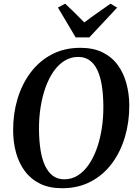

<svg xmlns="http://www.w3.org/2000/svg" viewBox="-20 -1013 746 1044"><path d="M317.5 10.5Q247.5 10.5 197.2 -14.5Q147 -39.5 114.8 -83Q82.5 -126.5 67 -183.5Q51.5 -240.5 51.5 -304.5Q51 -394 75 -474.5Q99 -555 145.8 -617.8Q192.5 -680.5 260.8 -716.8Q329 -753 417.5 -753Q487.5 -753 538 -728Q588.5 -703 620.2 -659.5Q652 -616 667.2 -559.8Q682.5 -503.5 683 -441Q683.5 -351.5 659.8 -270Q636 -188.5 589.5 -125.5Q543 -62.5 474.5 -26Q406 10.5 317.5 10.5ZM329.5 -38Q369.5 -38 402.8 -58.8Q436 -79.5 462 -117Q488 -154.5 506 -204.5Q524 -254.5 533.2 -313.5Q542.5 -372.5 542 -436.5Q541.5 -498 533.8 -547Q526 -596 509.8 -631Q493.5 -666 467.5 -684.8Q441.5 -703.5 405 -703.5Q365 -703.5 331.5 -683Q298 -662.5 272 -625.5Q246 -588.5 228 -538.8Q210 -489 200.8 -430.5Q191.5 -372 192 -308.5Q192.5 -246.5 200.5 -196.8Q208.5 -147 225.2 -111.5Q242 -76 267.8 -57Q293.5 -38 329.5 -38ZM391.5 -809.5 295 -972 334.5 -993Q361 -968 387.2 -942.5Q413.5 -917 438.5 -891Q472.5 -917 508.5 -942.2Q544.5 -967.5 581 -993L617 -971.5L465.5 -809.5Z"/></svg>

Font: Merriweather 48pt SemiBold
Style: Italic
Weight: 600
Italic angle: -7.8°
Designer: Eben Sorkin
Foundry: Eben Sorkin
Version: Version 2.101